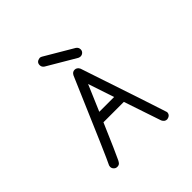

<svg xmlns="http://www.w3.org/2000/svg" viewBox="-252 -1224 1504 1504"><g transform="rotate(-45 500.0 -471.5)"><path d="M595 -366H431C464 -443 495 -515 523 -582ZM634 -776C645 -776 655 -780 663 -788C670 -795 674 -804 674 -815C674 -829 668 -841 655 -850L419 -989C412 -993 406 -995 399 -995C372 -991 359 -978 359 -955C359 -940 365 -929 378 -920L614 -781C621 -778 627 -776 634 -776ZM765 52C792 48 805 34 805 11C805 7 725 -233 566 -709C557 -727 544 -736 527 -736C511 -736 499 -728 490 -711C301 -267 201 -38 192 -23L191 -21C189 -18 186 -10 186 -1C186 10 190 19 198 27C205 35 215 39 226 39C239 39 249 35 256 26C262 18 268 8 273 -5C284 -26 325 -120 396 -285H622L726 24C735 43 748 52 765 52Z"/></g></svg>

Font: linja lipamanka normal
Style: Regular
Weight: 400
Version: Version 1.000;February 20, 2023;FontCreator 14.0.0.2901 64-b